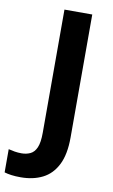

<svg xmlns="http://www.w3.org/2000/svg" viewBox="-174 -765 606 1027"><g transform="rotate(10 128.5 -252.0)"><path d="M15 210Q-14 210 -36 207Q-58 204 -74 199V73Q-58 77 -40.5 80Q-23 83 -3 83Q23 83 44.5 73Q66 63 78 35.5Q90 8 90 -45V-714H241V-46Q241 46 212.5 102.5Q184 159 133 184.5Q82 210 15 210Z"/></g></svg>

Font: BC Sans
Style: Bold
Weight: 700
Designer: Monotype Design Team
Province of B.C.
Foundry: Monotype Imaging Inc.
Version: Version 2.000;GOOG;noto-source:20170915:90ef993387c0